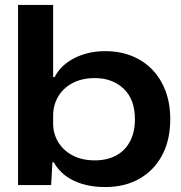

<svg xmlns="http://www.w3.org/2000/svg" viewBox="-20 -749 731 777"><path d="M406 8Q354 8 313 -4.5Q272 -17 243 -39.5Q214 -62 198 -92H192L187 0H53V-729H195V-437H201Q226 -486 281.5 -514Q337 -542 406 -542Q465 -542 513.5 -522.5Q562 -503 596.5 -467Q631 -431 650 -380.5Q669 -330 669 -267Q669 -182 636 -120.5Q603 -59 544 -25.5Q485 8 406 8ZM364 -100Q413 -100 449.5 -119.5Q486 -139 506 -176.5Q526 -214 526 -267Q526 -306 515 -336.5Q504 -367 482 -388.5Q460 -410 430.5 -421.5Q401 -433 364 -433Q311 -433 273 -412.5Q235 -392 215 -357.5Q195 -323 195 -281V-249Q195 -209 215 -175Q235 -141 273 -120.5Q311 -100 364 -100Z"/></svg>

Font: Mona Sans Expanded SemiBold
Style: Regular
Weight: 600
Width: 7
Designer: Deni Anggara
Foundry: GitHub
Version: Version 2.000